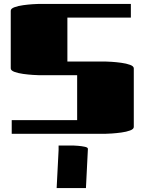

<svg xmlns="http://www.w3.org/2000/svg" viewBox="-20 -685 735 983"><path d="M650 -665V-595H325V-370H520Q529 -370 552 -368.5Q575 -367 601 -363.5Q627 -360 646 -353Q665 -346 665 -335V-35Q665 -24 646 -17Q627 -10 601 -6.5Q575 -3 552 -1.5Q529 0 520 0H40V-70H375V-300H180Q171 -300 148 -301.5Q125 -303 99 -306.5Q73 -310 54 -317Q35 -324 35 -335V-630Q35 -641 54 -648Q73 -655 99 -658.5Q125 -662 148 -663.5Q171 -665 180 -665ZM280 83V60H355Q361 60 379.5 61.5Q398 63 414.5 66.5Q431 70 430 78L420 278H270Z"/></svg>

Font: Gajraj One
Style: Regular
Weight: 400
Designer: Saurabh Sharma
Foundry: Saurabh Sharma
Version: Version 1.000